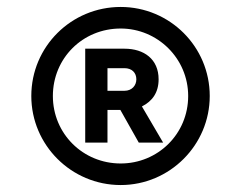

<svg xmlns="http://www.w3.org/2000/svg" viewBox="-20 -804 693 552"><path d="M327 -272C468 -272 583 -387 583 -528C583 -670 468 -784 327 -784C185 -784 70 -670 70 -528C70 -387 185 -272 327 -272ZM132 -528C132 -636 217 -722 327 -722C433 -722 521 -636 521 -528C521 -419 434 -334 327 -334C218 -334 132 -420 132 -528ZM225 -394H289V-488H326L379 -394H449L388 -498C418 -513 436 -538 436 -576C436 -634 394 -664 338 -664H225ZM289 -543V-608H338C359 -608 372 -595 372 -576C372 -558 359 -543 338 -543Z"/></svg>

Font: Mluvka Medium
Style: Regular
Weight: 500
Designer: Modified by Jiří Krblich, Original typeface by Gumpita Rahayu
Foundry: Gumpita Rahayu & Jiří Krblich
Version: Version 2.000;Glyphs 3.1.1 (3134)